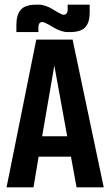

<svg xmlns="http://www.w3.org/2000/svg" viewBox="-20 -800 471 820"><path d="M307 0 283 -131H145L123 0H8L135 -631H290L423 0ZM160 -218H267L212 -520ZM144 -683V-663H50V-695Q50 -737 69 -758.5Q88 -780 134 -780H146Q174 -780 208.5 -758.5Q243 -737 251 -737Q269 -737 269 -760V-780H363V-745Q363 -704 344 -683.5Q325 -663 279 -663H269Q241 -663 205.5 -684.5Q170 -706 162 -706Q144 -706 144 -683Z"/></svg>

Font: Teko Medium
Style: Regular
Weight: 500
Designer: Manushi Parikh, Jonny Pinhorn
Foundry: Indian Type Foundry
Version: Version 1.106;PS 1.0;hotconv 1.0.78;makeotf.lib2.5.61930; tt